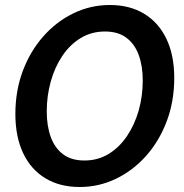

<svg xmlns="http://www.w3.org/2000/svg" viewBox="-20 -734 738 768"><path d="M298.5 14Q219.5 14 161.8 -20.8Q104 -55.5 72.8 -121Q41.5 -186.5 41.5 -278Q41.5 -371 71.2 -450.2Q101 -529.5 153.5 -588.8Q206 -648 274.2 -681Q342.5 -714 419.5 -714Q498.5 -714 556.2 -679.2Q614 -644.5 645.5 -579Q677 -513.5 677 -422Q677 -329 647.2 -249.8Q617.5 -170.5 565 -111.2Q512.5 -52 444 -19Q375.5 14 298.5 14ZM317.5 -92Q371.5 -92 414.5 -118.2Q457.5 -144.5 488 -189.8Q518.5 -235 534.8 -292.2Q551 -349.5 551 -412Q551 -470 534.8 -514.2Q518.5 -558.5 485.2 -583.2Q452 -608 400 -608Q346 -608 302.8 -581.8Q259.5 -555.5 229.2 -510.2Q199 -465 183 -407.8Q167 -350.5 167 -288Q167 -230.5 183 -186.2Q199 -142 232.2 -117Q265.5 -92 317.5 -92Z"/></svg>

Font: Cabin SemiCondensedSemiBold
Style: Italic
Weight: 600
Width: 4
Italic angle: -10°
Designer: Pablo Impallari
Foundry: Pablo Impallari. http://www.impallari.com Igino Marini. http://www.ikern.com
Version: Version 3.001